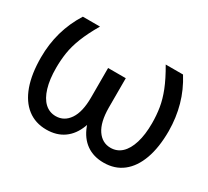

<svg xmlns="http://www.w3.org/2000/svg" viewBox="-115 -727 995 919"><g transform="rotate(30 382.5 -268.0)"><path d="M105.5 -545.9H200.2Q166 -486.8 147.9 -440.9Q129.9 -395 123.5 -354.2Q117.2 -313.5 117.2 -269.5Q117.2 -206.1 130.9 -160.9Q144.5 -115.7 169.9 -92Q195.3 -68.4 230.5 -68.4Q276.9 -68.4 304.9 -109.6Q333 -150.9 333 -230.5V-393.6H399.4V-230.5Q399.9 -153.3 379.4 -99.6Q358.9 -45.9 319.6 -18.1Q280.3 9.8 223.6 9.8Q162.6 9.8 118.9 -24.2Q75.2 -58.1 52.2 -122.3Q29.3 -186.5 29.3 -277.3Q29.3 -351.1 48.1 -417.7Q66.9 -484.4 105.5 -545.9ZM563.5 -545.9H659.2Q697.8 -484.4 716.3 -417.7Q734.9 -351.1 735.4 -277.3Q735.4 -186.5 712.2 -122.3Q689 -58.1 645.5 -24.2Q602.1 9.8 540 9.8Q483.9 9.8 444.6 -18.1Q405.3 -45.9 384.8 -99.6Q364.3 -153.3 364.3 -230.5V-393.6H430.7V-230.5Q431.2 -150.9 459.2 -109.6Q487.3 -68.4 533.2 -68.4Q568.8 -68.4 594.2 -92Q619.6 -115.7 633.5 -160.9Q647.5 -206.1 647.5 -269.5Q647.5 -313.5 640.9 -354.2Q634.3 -395 616.2 -440.9Q598.1 -486.8 563.5 -545.9Z"/></g></svg>

Font: Inter Tight
Style: Regular
Weight: 400
Designer: Rasmus Andersson
Foundry: rsms
Version: Version 3.002